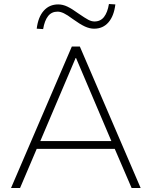

<svg xmlns="http://www.w3.org/2000/svg" viewBox="-20 -937 756 957"><path d="M35 0 338 -705H378L681 0H636L552 -195H163L80 0ZM357 -648 181 -234H535L359 -648ZM195 -792 163 -794Q170 -852 198 -883.5Q226 -915 270 -915Q293 -915 316 -904Q339 -893 372 -869Q404 -847 420 -838.5Q436 -830 451 -830Q481 -830 498.5 -852.5Q516 -875 523 -917L555 -915Q548 -857 520.5 -825.5Q493 -794 449 -794Q427 -794 403 -805Q379 -816 343 -842Q315 -863 298 -871Q281 -879 267 -879Q237 -879 219.5 -856.5Q202 -834 195 -792Z"/></svg>

Font: Nunito Sans ExtraLight
Style: Regular
Weight: 200
Designer: Vernon Adams
Foundry: Vernon Adams
Version: Version 3.006; ttfautohint (v1.8.3)